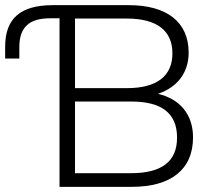

<svg xmlns="http://www.w3.org/2000/svg" viewBox="-21 -725 834 745"><path d="M210 0H491C642 0 728 -67 728 -192C728 -281 677 -341 592 -361C667 -386 711 -443 711 -521C711 -639 627 -705 479 -705H184C57 -705 -1 -652 -1 -544V-498H54V-542C54 -619 92 -654 173 -654H210ZM487 -53H270V-331H488C606 -331 666 -286 666 -191C666 -97 605 -53 487 -53ZM471 -383H270V-653H471C588 -653 648 -606 648 -518C648 -430 588 -383 471 -383Z"/></svg>

Font: Poppy and Pepper Light
Style: Regular
Weight: 300
Designer: Thy Ha
Foundry: Thy Ha
Version: Version 0.001;Glyphs 3.2 (3227)